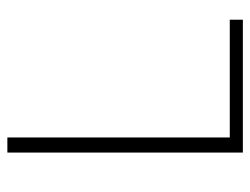

<svg xmlns="http://www.w3.org/2000/svg" viewBox="-99 -580 679 521"><g transform="rotate(-90 240.5 -319.5)"><path d="M128 0H87V-639H128ZM106 -35.5H447.5V0H106Z"/></g></svg>

Font: Anek Odia Medium ExtraLight
Style: Regular
Weight: 250
Version: Version 1.003